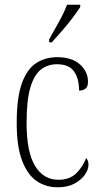

<svg xmlns="http://www.w3.org/2000/svg" viewBox="-20 -786 428 816"><path d="M225 10Q175 10 136 -16.5Q97 -43 74 -103Q51 -163 51 -263Q51 -371 73 -432Q95 -493 134 -518Q173 -543 223 -543Q285 -543 319.5 -512.5Q354 -482 354 -438Q354 -418 343.5 -409.5Q333 -401 316 -401Q316 -452 294.5 -482.5Q273 -513 222 -513Q183 -513 154 -490.5Q125 -468 109 -414Q93 -360 93 -264Q93 -140 129 -81Q165 -22 228 -22Q277 -22 305 -50.5Q333 -79 346 -114Q356 -105 356 -85Q356 -66 341 -44Q326 -22 297 -6Q268 10 225 10ZM189 -619Q211 -658 231.5 -695Q252 -732 265 -766H321V-756Q310 -739 289.5 -711.5Q269 -684 244.5 -656Q220 -628 200 -606H189Z"/></svg>

Font: Noto Serif Sinhala Condensed ExtraLight
Style: Regular
Weight: 200
Width: 3
Designer: Jelle Bosma - Monotype Design Team
Foundry: Monotype Imaging Inc.
Version: Version 2.007; ttfautohint (v1.8.4.7-5d5b)